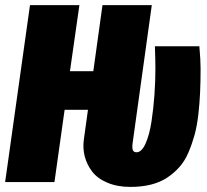

<svg xmlns="http://www.w3.org/2000/svg" viewBox="-30 -716 814 755"><path d="M482.9 19Q431.2 19 392.1 2.4Q353 -14.2 332.3 -41.5Q311.5 -68.8 303.2 -101.1Q294.9 -133.3 299.8 -168L315.9 -284.2H224.1L184.1 0H-9.8L87.9 -695.8H282.2L245.1 -436H336.9L373 -695.8H566.9L492.2 -158.2Q488.8 -136.7 491.9 -127Q495.1 -117.2 506.8 -117.2Q526.9 -117.2 542.2 -151.1Q557.6 -185.1 565.7 -238Q573.7 -291 577.4 -344Q581.1 -397 581.1 -446.8Q581.1 -478.5 579.1 -534.2H753.9Q758.8 -480.5 758.8 -445.8Q758.8 -394 756.8 -351.8Q754.9 -309.6 749.8 -264.9Q744.6 -220.2 735.1 -185.5Q725.6 -150.9 711.4 -117.4Q697.3 -84 676.3 -60.1Q655.3 -36.1 627.9 -17.8Q600.6 0.5 564 9.8Q527.3 19 482.9 19Z"/></svg>

Font: Fira Sans Compressed Heavy
Style: Italic
Weight: 900
Width: 3
Italic angle: -8°
Designer: Carrois Corporate & Edenspiekermann AG
Foundry: Carrois Corporate GbR & Edenspiekermann AG
Version: Version 4.203;PS 004.203;hotconv 1.0.88;makeotf.lib2.5.64775